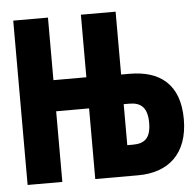

<svg xmlns="http://www.w3.org/2000/svg" viewBox="-45 -594 652 639"><g transform="rotate(-5 281.5 -274.5)"><path d="M22 0H138V-236H248V0H392C491 0 559 -56 559 -173C559 -291 492 -339 392 -339H364V-549H248V-340H138V-549H22ZM364 -103V-240H383C422 -240 443 -221 443 -171C443 -120 422 -103 383 -103Z"/></g></svg>

Font: Noto Sans Mono SemiCondensed ExtraBold
Style: Regular
Weight: 800
Width: 4
Designer: Monotype Design Team
Foundry: Monotype Imaging Inc.
Version: Version 2.014